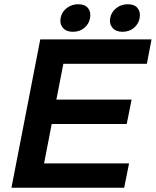

<svg xmlns="http://www.w3.org/2000/svg" viewBox="-20 -886 735 906"><path d="M34 0 170 -700H695L673 -585H279L246 -416H601L578 -301H224L188 -115H589L566 0ZM324 -736Q293 -736 277 -754.5Q261 -773 266 -801Q271 -829 294.5 -847.5Q318 -866 349 -866Q381 -866 395.5 -847.5Q410 -829 405 -801Q400 -773 378 -754.5Q356 -736 324 -736ZM558 -736Q527 -736 511 -754.5Q495 -773 500 -801Q505 -829 528.5 -847.5Q552 -866 583 -866Q615 -866 629.5 -847.5Q644 -829 639 -801Q634 -773 612 -754.5Q590 -736 558 -736Z"/></svg>

Font: REM Medium Medium
Style: Italic
Weight: 500
Italic angle: -11°
Version: Version 1.005;gftools[0.9.28]